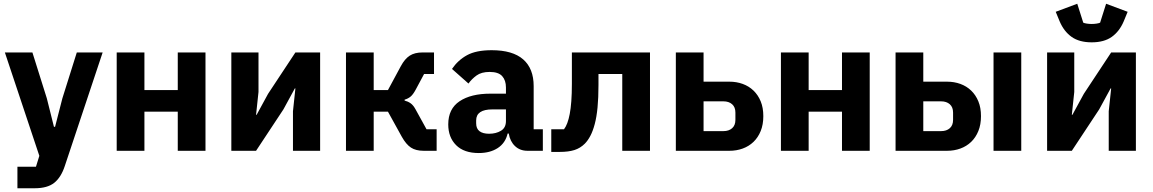

<svg xmlns="http://www.w3.org/2000/svg" viewBox="-20 -805 6153 1025"><path d="M390 -525H528L326 81Q306 142 269.5 171Q233 200 165 200H73V85H172L190 27L6 -525H153L230 -280L268 -128H274L313 -280Z M603 -525H751V-324H929V-525H1077V0H929V-209H751V0H603Z M1215 -525H1360V-314L1347 -192H1350L1411 -304L1557 -525H1689V0H1544V-211L1557 -333H1554L1493 -221L1347 0H1215Z M1827 -525H1975V-324H2051L2120 -452Q2141 -491 2167.5 -508Q2194 -525 2236 -525H2297V-410H2244L2199 -326Q2185 -300 2171.5 -289Q2158 -278 2140 -273V-268Q2157 -264 2171.5 -254Q2186 -244 2198 -222L2257 -115H2311V0H2242Q2200 0 2174 -17Q2148 -34 2125 -75L2051 -209H1975V0H1827Z M2796 0Q2756 0 2729.5 -25Q2703 -50 2696 -92H2690Q2678 -41 2637 -14.5Q2596 12 2536 12Q2457 12 2415 -30Q2373 -72 2373 -141Q2373 -224 2433.5 -264.5Q2494 -305 2598 -305H2681V-338Q2681 -376 2661 -398.5Q2641 -421 2594 -421Q2550 -421 2524 -402Q2498 -383 2481 -359L2393 -437Q2425 -484 2473.5 -510.5Q2522 -537 2605 -537Q2717 -537 2773 -488Q2829 -439 2829 -345V-115H2878V0ZM2591 -91Q2628 -91 2654.5 -107Q2681 -123 2681 -159V-221H2609Q2522 -221 2522 -162V-147Q2522 -118 2540 -104.5Q2558 -91 2591 -91Z M2923 -115H2991Q3001 -128 3008.5 -148Q3016 -168 3021.5 -196.5Q3027 -225 3030 -265Q3033 -305 3033 -359V-525H3450V0H3302V-410H3175V-351Q3175 -283 3170 -231.5Q3165 -180 3155 -142.5Q3145 -105 3131.5 -79.5Q3118 -54 3102 -38Q3078 -14 3046.5 -4Q3015 6 2968 6H2923Z M3588 -525H3736V-369H3874Q3912 -369 3945 -357Q3978 -345 4002.5 -321.5Q4027 -298 4041 -264Q4055 -230 4055 -185Q4055 -140 4041 -105.5Q4027 -71 4002.5 -47.5Q3978 -24 3945 -12Q3912 0 3874 0H3588ZM3842 -105Q3871 -105 3888.5 -120.5Q3906 -136 3906 -165V-204Q3906 -233 3888.5 -248.5Q3871 -264 3842 -264H3736V-105Z M4149 -525H4297V-324H4475V-525H4623V0H4475V-209H4297V0H4149Z M4761 -525H4909V-369H5036Q5074 -369 5107 -357Q5140 -345 5164.5 -321.5Q5189 -298 5203 -264Q5217 -230 5217 -185Q5217 -140 5203 -105.5Q5189 -71 5164.5 -47.5Q5140 -24 5107 -12Q5074 0 5036 0H4761ZM5004 -105Q5033 -105 5050.5 -120.5Q5068 -136 5068 -165V-204Q5068 -233 5050.5 -248.5Q5033 -264 5004 -264H4909V-105ZM5284 -525H5432V0H5284Z M5808 -579Q5742 -579 5701 -608Q5660 -637 5637 -691L5616 -742L5731 -785L5763 -684Q5769 -681 5782 -679Q5795 -677 5808 -677Q5821 -677 5834 -679Q5847 -681 5853 -684L5885 -785L6000 -742L5979 -691Q5956 -637 5915 -608Q5874 -579 5808 -579ZM5570 -525H5715V-314L5702 -192H5705L5766 -304L5912 -525H6044V0H5899V-211L5912 -333H5909L5848 -221L5702 0H5570Z"/></svg>

Font: IBMPlexSans-Bold
Style: Bold
Weight: 700
Designer: Mike Abbink, Paul van der Laan, Pieter van Rosmalen
Foundry: Bold Monday
Version: Version 3.1